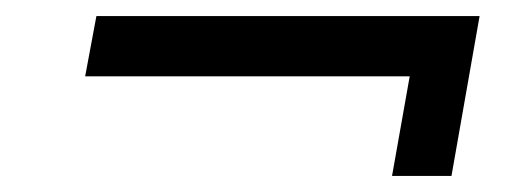

<svg xmlns="http://www.w3.org/2000/svg" viewBox="-20 -395 641 239"><path d="M86 -300H490L468 -176H542L577 -375H100Z"/></svg>

Font: Jost* 400 Book Italic
Style: Italic
Weight: 400
Italic angle: -10°
Version: Version 3.200; ttfautohint (v0.97) -l 8 -r 50 -G 200 -x 14 -